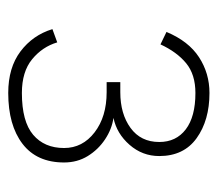

<svg xmlns="http://www.w3.org/2000/svg" viewBox="-52 -478 541 478"><g transform="rotate(90 219.0 -239.5)"><path d="M212 11Q149 11 108.5 -19.5Q68 -50 53 -99L86 -111Q97 -74 128 -48.5Q159 -23 212 -23Q283 -23 316 -51Q349 -79 349 -128Q349 -174 310 -204Q271 -234 210 -234H185V-268H210Q264 -268 299 -293.5Q334 -319 334 -365Q334 -407 302.5 -431Q271 -455 212 -455Q166 -455 138 -432Q110 -409 91 -368L60 -383Q83 -438 123 -464Q163 -490 212 -490Q280 -490 324.5 -458Q369 -426 369 -365Q369 -323 341 -291Q313 -259 274 -251Q302 -247 327.5 -230Q353 -213 369 -187Q385 -161 385 -128Q385 -60 338.5 -24.5Q292 11 212 11Z"/></g></svg>

Font: Zen Kaku Gothic New Light
Style: Regular
Weight: 300
Designer: Yoshimichi Ohira
Foundry: Positype
Version: Version 1.002